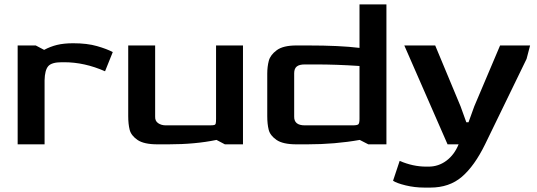

<svg xmlns="http://www.w3.org/2000/svg" viewBox="-20 -654 2432 870"><path d="M60 -448H142L180 -428Q208 -443 238.5 -450.5Q269 -458 312 -458Q375 -458 420 -445Q465 -432 491 -418L456 -331Q363 -372 271 -372H260Q214 -372 198.5 -354Q183 -336 182 -290V0H60Z M561 -128V-448H683V-126Q682 -106 696.5 -96Q711 -86 731 -86H929Q945 -86 950.5 -87.5Q956 -89 957.5 -94.5Q959 -100 959 -116V-448H1081V0H999L961 -20Q865 0 744 0H693Q632 0 603 -20Q574 -40 567.5 -66Q561 -92 561 -128Z M1191 -128V-320Q1191 -352 1198 -378.5Q1205 -405 1234 -426.5Q1263 -448 1323 -448H1374Q1521 -448 1609 -437V-634H1731V0H1649L1610 -20Q1498 0 1373 0H1323Q1262 0 1233 -20Q1204 -40 1197.5 -66Q1191 -92 1191 -128ZM1578 -86Q1599 -86 1604 -91Q1609 -96 1609 -116V-355Q1504 -362 1412 -362H1361Q1336 -362 1324.5 -352.5Q1313 -343 1313 -322V-126Q1312 -86 1361 -86Z M1761 165 1791 75Q1851 101 1911 101H1922Q1967 101 2003 74Q2039 47 2058 0H2008L1812 -448H1952L2067 -172L2093 -100H2103L2129 -172L2246 -448H2382L2366 -387L2178 0Q2130 98 2073 147Q2016 196 1930 196H1903Q1859 196 1818 186Q1777 176 1761 165Z"/></svg>

Font: Gold
Style: Regular
Weight: 400
Designer: jaiki
Version: Version 1.000